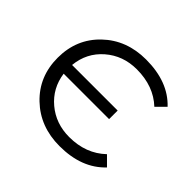

<svg xmlns="http://www.w3.org/2000/svg" viewBox="-134 -683 840 840"><g transform="rotate(45 286.0 -263.0)"><path d="M330 -53Q433 -53 500 -117L541 -76Q465 5 328 5Q208 5 128.5 -71Q49 -147 49 -263Q49 -379 128.5 -455Q208 -531 328 -531Q466 -531 541 -451L500 -410Q434 -472 330 -472Q245 -472 184.5 -419.5Q124 -367 116 -285H398V-232H117Q128 -153 187.5 -103Q247 -53 330 -53Z"/></g></svg>

Font: mBank
Style: Regular
Weight: 400
Designer: Julieta Ulanovsky
Foundry: Julieta Ulanovsky
Version: Version 7.200;PS 007.200;hotconv 1.0.88;makeotf.lib2.5.64775